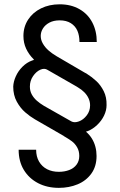

<svg xmlns="http://www.w3.org/2000/svg" viewBox="-20 -737 562 900"><path d="M259.8 -641.6Q231.4 -641.6 211.4 -630.9Q191.4 -620.1 181.2 -603.5Q170.9 -586.9 170.9 -568.4Q170.9 -549.8 181.2 -532.2Q191.4 -514.6 207.5 -500.5Q223.6 -486.3 242.2 -475.6Q244.1 -474.6 245.1 -473.6L378.9 -395.5Q383.8 -393.6 387.7 -390.6Q411.1 -376 431.6 -356.9Q452.1 -337.9 466.3 -309.6Q480.5 -281.2 479.5 -244.1Q479.5 -219.7 467.8 -195.3Q456.1 -170.9 435.5 -151.4Q415 -131.8 390.6 -122.1Q387.7 -122.1 383.8 -120.1V-119.1Q400.4 -104.5 411.1 -86.9Q421.9 -69.3 427.2 -48.8Q432.6 -28.3 432.6 -5.9Q432.6 43 408.2 76.7Q383.8 110.4 343.8 127Q303.7 143.6 255.9 143.6Q201.2 143.6 158.7 121.6Q116.2 99.6 91.8 59.6Q67.4 19.5 67.4 -35.2H149.4Q149.4 -2.9 163.1 20.5Q176.8 43.9 200.7 56.2Q224.6 68.4 255.9 68.4Q282.2 68.4 304.2 60.1Q326.2 51.8 338.9 34.7Q351.6 17.6 351.6 -5.9Q351.6 -29.3 341.3 -46.9Q331.1 -64.5 316.4 -75.2Q301.8 -85.9 278.3 -99.6Q278.3 -100.6 278.3 -100.6Q278.3 -100.6 277.3 -100.6L143.6 -177.7Q120.1 -191.4 97.7 -210.9Q75.2 -230.5 58.6 -260.7Q42 -291 42 -331.1Q43 -354.5 54.2 -379.4Q65.4 -404.3 85.4 -424.3Q105.5 -444.3 129.9 -453.1L138.7 -456.1V-458Q115.2 -481.4 102.5 -508.8Q89.8 -536.1 89.8 -568.4Q89.8 -611.3 111.8 -645Q133.8 -678.7 172.4 -697.8Q210.9 -716.8 259.8 -716.8Q312.5 -716.8 352.1 -694.3Q391.6 -671.9 412.6 -631.8Q433.6 -591.8 433.6 -540H352.5Q352.5 -570.3 342.8 -592.8Q333 -615.2 312 -628.4Q291 -641.6 259.8 -641.6ZM345.7 -327.1Q341.8 -330.1 337.9 -332L203.1 -409.2Q188.5 -418.9 168.9 -410.2Q149.4 -401.4 134.8 -379.9Q120.1 -358.4 120.1 -331.1Q120.1 -310.5 128.9 -294.4Q137.7 -278.3 151.9 -265.6Q166 -252.9 185.5 -241.2L314.5 -168Q329.1 -160.2 350.1 -168Q371.1 -175.8 386.7 -196.3Q402.3 -216.8 402.3 -243.2Q402.3 -260.7 395 -276.4Q387.7 -292 375 -304.7Q362.3 -317.4 345.7 -327.1Z"/></svg>

Font: Pretendard JP Variable
Style: Regular
Weight: 400
Designer: Base glyphs from Inter by Rasmus Andersson; Hangul glyphs from Noto Sans CJK(Source Han Sans) by Jang Soo-young and Kang
Foundry: Kil Hyung-jin
Version: Version 1.307;Glyphs 3.2 (3192)